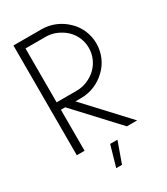

<svg xmlns="http://www.w3.org/2000/svg" viewBox="-202 -754 876 1006"><g transform="rotate(-30 236.0 -251.0)"><path d="M353 0 123 -248H97V0H50V-664H219Q262 -664 300.5 -648Q339 -632 369 -603Q399 -575 415.5 -536.5Q432 -498 432 -456Q432 -414 415.5 -375.5Q399 -337 369 -309Q339 -280 300.5 -264Q262 -248 219 -248H185L415 0ZM97 -619V-293H219Q252 -293 283 -306Q314 -319 337 -341Q360 -363 373 -393Q386 -423 386 -456Q386 -490 373 -519.5Q360 -549 337 -571Q313 -593 282.5 -606Q252 -619 219 -619ZM230 162H195L231 36H275Z"/></g></svg>

Font: Sulphur Point Light
Style: Regular
Weight: 300
Designer: Noponies / Dale Sattler
Foundry: Noponies
Version: Version 1.000; ttfautohint (v1.8)